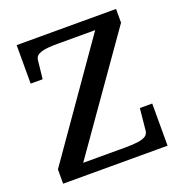

<svg xmlns="http://www.w3.org/2000/svg" viewBox="-128 -821 882 933"><g transform="rotate(-20 313.0 -355.0)"><path d="M249 -648Q219 -648 197.5 -646Q176 -644 161.5 -639Q147 -634 139.5 -626Q132 -618 131 -603L121 -511H59V-710H573V-639L135 -16L113 -62H384Q426 -62 452.5 -66Q479 -70 492 -79.5Q505 -89 506 -107L517 -218H581V0H41V-74L467 -683L491 -648Z"/></g></svg>

Font: Roboto Serif 36pt Medium
Style: Regular
Weight: 500
Designer: Greg Gazdowicz
Foundry: Commercial Type
Version: Version 1.008